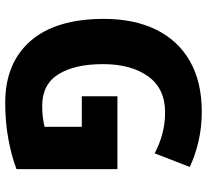

<svg xmlns="http://www.w3.org/2000/svg" viewBox="-48 -716 774 717"><g transform="rotate(90 338.5 -357.0)"><path d="M339 -409H611V-32Q557 -12 495 -1Q433 10 363 10Q215 10 132.5 -84.5Q50 -179 50 -359Q50 -471 90 -553Q130 -635 207.5 -679.5Q285 -724 397 -724Q455 -724 508.5 -711.5Q562 -699 603 -679L552 -548Q519 -566 480 -576.5Q441 -587 399 -587Q310 -587 264.5 -523.5Q219 -460 219 -355Q219 -249 257 -188.5Q295 -128 375 -128Q397 -128 417.5 -130.5Q438 -133 453 -137V-276H339Z"/></g></svg>

Font: Noto Sans SemiCondensed ExtraBold
Style: Regular
Weight: 800
Width: 4
Designer: Monotype Design Team
Foundry: Monotype Imaging Inc.
Version: Version 2.013; ttfautohint (v1.8.4.7-5d5b)